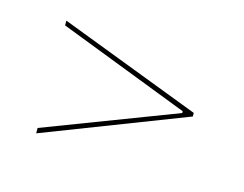

<svg xmlns="http://www.w3.org/2000/svg" viewBox="-44 -467 395 311"><g transform="rotate(15 154.0 -311.5)"><path d="M35 -398 255 -313V-310L35 -226V-217L273 -309V-315L35 -406Z"/></g></svg>

Font: Moniqa Display
Style: Regular
Weight: 400
Designer: Rajesh Rajput
Foundry: Rajesh Rajput
Version: Version 1.000